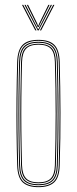

<svg xmlns="http://www.w3.org/2000/svg" viewBox="-20 -770 318 795"><path d="M139.2 5Q95.5 5 74.1 -15Q52.8 -35 51.2 -85Q49.2 -154.5 48.5 -223.4Q47.8 -292.2 48.4 -364.1Q49 -436 51.2 -514Q52.8 -563 73.4 -584Q94 -605 139.2 -605Q184.8 -605 205.2 -584Q225.8 -563 227.2 -514Q230 -410.8 230.4 -305.2Q230.8 -199.8 227.2 -85Q225.8 -35 204.4 -15Q183 5 139.2 5ZM139.2 1Q180.8 1 201.4 -18Q222 -37 223.2 -85.2Q226.8 -202 226.5 -305.8Q226.2 -409.5 223.2 -513.8Q222 -562.2 201.5 -581.6Q181 -601 139.2 -601Q97.8 -601 77.1 -581.6Q56.5 -562.2 55.2 -513.8Q53.2 -444.2 52.5 -375.2Q51.8 -306.2 52.4 -234.6Q53 -163 55.2 -85.2Q56.5 -37 77.1 -18Q97.8 1 139.2 1ZM139.2 -3Q97.8 -3 79.1 -22.1Q60.5 -41.2 59.2 -85.2Q57.2 -159 56.5 -229.2Q55.8 -299.5 56.5 -369.9Q57.2 -440.2 59.2 -513.8Q60.5 -558.5 79.1 -577.8Q97.8 -597 139.2 -597Q180.8 -597 199.4 -577.8Q218 -558.5 219.2 -513.8Q221.2 -444.2 222 -375.2Q222.8 -306.2 222.1 -234.5Q221.5 -162.8 219.2 -85.2Q218 -41.2 199.4 -22.1Q180.8 -3 139.2 -3ZM139.2 -7Q178.8 -7 196.4 -25.1Q214 -43.2 215.2 -85.5Q218.5 -196.2 218.5 -300Q218.5 -403.8 215.2 -513.5Q214 -556 196.4 -574.5Q178.8 -593 139.2 -593Q99.8 -593 82.1 -574.5Q64.5 -556 63.2 -513.5Q61.2 -443.8 60.5 -374.8Q59.8 -305.8 60.4 -234.4Q61 -163 63.2 -85.5Q64.5 -43.2 82.2 -25.1Q100 -7 139.2 -7ZM139.2 -11Q104 -11 86.2 -27.4Q68.5 -43.8 67.2 -85.5Q65.2 -159.5 64.5 -229.8Q63.8 -300 64.5 -370Q65.2 -440 67.2 -513.5Q68.5 -556 86.2 -572.5Q104 -589 139.2 -589Q174.5 -589 192.4 -572.5Q210.2 -556 211.2 -513.5Q214.2 -408.8 214.5 -305.5Q214.8 -202.2 211.2 -85.5Q210.2 -43.8 192.4 -27.4Q174.5 -11 139.2 -11ZM139.2 -15Q174.5 -15 190.4 -31.5Q206.2 -48 207.2 -85.8Q210.5 -197.2 210.5 -299.9Q210.5 -402.5 207.2 -513.5Q206.2 -551.8 190.4 -568.4Q174.5 -585 139.2 -585Q104 -585 88.2 -568.4Q72.5 -551.8 71.2 -513.5Q69.2 -439 68.5 -368.8Q67.8 -298.5 68.5 -228.8Q69.2 -159 71.2 -85.8Q72.5 -48 88.2 -31.5Q104 -15 139.2 -15ZM71.2 -749.8H76.2L131.2 -644H126.2ZM81.2 -749.8H86.2L133.2 -657.8L137.2 -649.5H139.2L143.2 -657.8L190.2 -749.8H195.2L140.2 -644H136.2ZM91.2 -749.8H96.2L133.8 -673.8L137.2 -664H139.2L142.8 -673.8L180.2 -749.8H185.2L145.2 -669.2L140.2 -658.2H136.2L131.2 -669.2ZM200.2 -749.8H205.2L150.2 -644H145.2Z"/></svg>

Font: Big Shoulders Inline Display SC Thin
Style: Regular
Weight: 100
Designer: Patric King
Foundry: XO Type Co
Version: Version 2.002